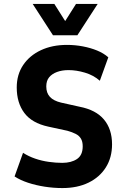

<svg xmlns="http://www.w3.org/2000/svg" viewBox="-20 -944 633 975"><path d="M297 11Q252 11 207 4Q162 -3 122.5 -16Q83 -29 54 -48L97 -168Q125 -150 158.5 -138.5Q192 -127 228 -122Q264 -117 296 -117Q342 -117 371 -136.5Q400 -156 400 -201Q400 -225 391 -240Q382 -255 364.5 -264Q347 -273 322 -280L225 -301Q142 -319 103.5 -370.5Q65 -422 65 -500Q65 -565 97.5 -613.5Q130 -662 187.5 -689Q245 -716 320 -716Q361 -716 400.5 -708.5Q440 -701 473 -687.5Q506 -674 530 -653L487 -534Q455 -562 411.5 -575Q368 -588 328 -588Q295 -588 269.5 -578.5Q244 -569 229.5 -551.5Q215 -534 215 -505Q215 -472 233.5 -452Q252 -432 290 -423L384 -402Q467 -386 508 -337Q549 -288 549 -211Q549 -144 517.5 -94Q486 -44 429.5 -16.5Q373 11 297 11ZM249 -765 146 -924H256L311 -837L366 -924H476L373 -765Z"/></svg>

Font: Nunito Sans 7pt Condensed ExtraBold
Style: Regular
Weight: 800
Width: 3
Designer: Vernon Adams
Foundry: Vernon Adams
Version: Version 3.101;gftools[0.9.27]